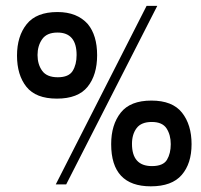

<svg xmlns="http://www.w3.org/2000/svg" viewBox="-20 -618 697 667"><path d="M210 22.5H173.8L489.3 -597.7H526.4ZM503.9 29.3Q366.2 29.3 366.2 -117.2Q366.2 -184.6 399.4 -226.6Q432.6 -268.6 505.9 -268.6Q579.1 -268.6 612.3 -226.6Q645.5 -184.6 645.5 -117.2Q645.5 -49.8 611.3 -10.3Q577.1 29.3 503.9 29.3ZM179.7 -576.2Q248 -576.2 285.2 -534.2Q317.4 -495.1 317.4 -426.3Q317.4 -357.4 284.2 -316.4Q251 -275.4 177.7 -275.4Q104.5 -275.4 71.8 -316.4Q39.1 -357.4 39.1 -424.8Q39.1 -492.2 72.8 -534.2Q106.4 -576.2 179.7 -576.2ZM438.5 -118.2Q438.5 -41 507.8 -41Q546.9 -41 560.1 -63Q573.2 -85 573.2 -117.2Q573.2 -149.4 558.6 -171.9Q543.9 -194.3 507.3 -194.3Q470.7 -194.3 454.6 -172.9Q438.5 -151.4 438.5 -118.2ZM246.1 -426.8Q246.1 -504.9 179.7 -504.9Q142.6 -504.9 126.5 -481.9Q110.4 -459 110.4 -426.8Q110.4 -394.5 126.5 -372.1Q142.6 -349.6 180.7 -349.6Q218.8 -349.6 232.4 -371.6Q246.1 -393.6 246.1 -426.8Z"/></svg>

Font: RIT TN Joy
Style: Extra Bold
Weight: 800
Designer: Hussain K H
Foundry: Rachana Institute of Typography
Version: 1.6.2